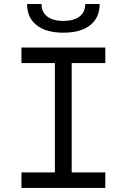

<svg xmlns="http://www.w3.org/2000/svg" viewBox="-20 -928 626 948"><path d="M85.9 0V-76.7H251V-616.7H85.9V-693.4H500V-616.7H334V-76.7H500V0ZM293 -766.6Q207.5 -766.6 160.6 -803.7Q113.8 -840.8 113.8 -908.2H185.1Q185.1 -868.2 213.4 -846.4Q241.7 -824.7 293 -824.7Q344.2 -824.7 372.6 -846.4Q400.9 -868.2 400.9 -908.2H472.2Q472.2 -840.8 425.3 -803.7Q378.4 -766.6 293 -766.6Z"/></svg>

Font: Cascadia Code NF SemiLight
Style: Regular
Weight: 350
Monospace: yes
Designer: Aaron Bell
Foundry: Saja Typeworks
Version: Version 2404.023; ttfautohint (v1.8.4)